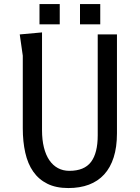

<svg xmlns="http://www.w3.org/2000/svg" viewBox="-20 -920 690 948"><path d="M557.5 -750V-261.5Q557.5 -193.5 541.2 -142.8Q525 -92 494.2 -58.5Q463.5 -25 419 -8.2Q374.5 8.5 317.5 8.5Q256.5 8.5 213.8 -12.8Q171 -34 144 -72.8Q117 -111.5 104.8 -166Q92.5 -220.5 92.5 -286.5V-645L77.5 -750L187.5 -760V-277Q187.5 -229.5 196.8 -192.2Q206 -155 223.5 -129.2Q241 -103.5 266 -90Q291 -76.5 322.5 -76.5Q396 -76.5 429.2 -120.2Q462.5 -164 462.5 -252V-750ZM175 -900H275V-800H175ZM375 -900H475V-800H375Z"/></svg>

Font: B612 Mono
Style: Regular
Weight: 400
Version: Version 1.005